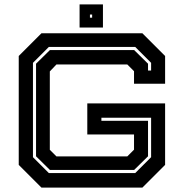

<svg xmlns="http://www.w3.org/2000/svg" viewBox="-20 -851 834 871"><path d="M168 0 65 -103V-597L168 -700H626L729 -597V-471H588V-528L557.5 -558.5H236L206 -527V-171.5L236 -141.5H557.5L588 -172V-241H376V-382H729V-103L626 0ZM201.5 -66H593.5L665.5 -138V-317H440V-303H651.5V-142L588.5 -80H206.5L143.5 -142V-562L206.5 -624H588.5L651.5 -562V-531H665.5V-566L593.5 -638H201.5L129.5 -566V-138ZM341 -726V-831H447V-726ZM388 -771H398V-785H388Z"/></svg>

Font: Tourney Expanded Regular
Style: Bold
Weight: 700
Width: 7
Designer: Tyler Finck
Foundry: Etcetera Type Co
Version: Version 1.010; ttfautohint (v1.8.3)